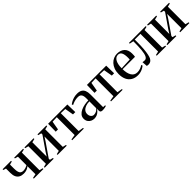

<svg xmlns="http://www.w3.org/2000/svg" viewBox="392 -1935 3364 3364"><g transform="rotate(-45 2074.0 -253.0)"><path d="M279.5 0V-18.5L355 -34V-232.5Q339.5 -219 319.2 -208.2Q299 -197.5 274 -191.2Q249 -185 219 -185Q169.5 -185 133.8 -204Q98 -223 79 -262Q60 -301 60 -361V-469L9.5 -484.5V-502.5H218.5V-484.5L159 -468.5V-371Q159 -314 169.2 -282.5Q179.5 -251 199.5 -238.5Q219.5 -226 247.5 -226Q277.5 -226 306.5 -235.5Q335.5 -245 355 -257V-468.5L296 -484.5V-502.5H518V-484.5L454.5 -469V-34L518 -18.5V0Z M550 0V-18.5L613.5 -34V-468.5L550.5 -484V-502.5H777.5V-484L712 -468.5V-113L759.5 -188L933.5 -440V-468.5L873 -484V-502.5H1095V-484L1032 -468.5V-34L1095.5 -18.5V0H868V-18.5L933.5 -34V-389.5L886 -314.5L712 -62.5V-34L772.5 -18.5V0Z M1231.5 0V-18.5L1325.5 -34V-476.5L1217.5 -472L1189.5 -310H1133L1137 -502.5H1614L1618 -310H1561L1532.5 -472L1424.5 -476.5V-34L1518.5 -18.5V0Z M1776 8.5Q1741 8.5 1709.8 -6.5Q1678.5 -21.5 1658.5 -51Q1638.5 -80.5 1638.5 -124.5Q1638.5 -170.5 1666 -203Q1693.5 -235.5 1737 -255.8Q1780.5 -276 1830.5 -285.2Q1880.5 -294.5 1925.5 -294.5V-348.5Q1925.5 -382.5 1917.8 -409Q1910 -435.5 1891 -450.2Q1872 -465 1837 -465Q1789 -465 1749.2 -453.2Q1709.5 -441.5 1681 -425.5L1667.5 -446.5Q1686 -462 1715.2 -478.2Q1744.5 -494.5 1783 -505.8Q1821.5 -517 1868 -517Q1923 -517 1957.2 -497.5Q1991.5 -478 2007.8 -439.2Q2024 -400.5 2024 -342V-27.5L2072.5 -24.5V-8Q2062 -4.5 2048 -1Q2034 2.5 2017.5 5Q2001 7.5 1982.5 7.5Q1956 7.5 1941.5 -1.5Q1927 -10.5 1927 -34.5V-83Q1918.5 -65.5 1898 -44Q1877.5 -22.5 1847 -7Q1816.5 8.5 1776 8.5ZM1815.5 -44.5Q1850 -44.5 1876.8 -58.8Q1903.5 -73 1925.5 -99V-268.5Q1874 -268.5 1832 -253.2Q1790 -238 1765.2 -208.8Q1740.5 -179.5 1740.5 -138Q1740.5 -110.5 1750.8 -89.2Q1761 -68 1778.2 -56.2Q1795.5 -44.5 1815.5 -44.5Z M2193.5 0V-18.5L2287.5 -34V-476.5L2179.5 -472L2151.5 -310H2095L2099 -502.5H2576L2580 -310H2523L2494.5 -472L2386.5 -476.5V-34L2480.5 -18.5V0Z M2856.5 11.5Q2782 11.5 2730.5 -19.5Q2679 -50.5 2652.2 -107.2Q2625.5 -164 2625.5 -242.5Q2625.5 -309 2644.8 -360Q2664 -411 2697 -446.5Q2730 -482 2771.5 -500Q2813 -518 2857 -518Q2944.5 -518 2995.8 -471.2Q3047 -424.5 3048 -335Q3048.5 -304 3046.8 -285.5Q3045 -267 3042.5 -255.5H2735.5Q2736 -209.5 2744.2 -169.2Q2752.5 -129 2769.8 -98.2Q2787 -67.5 2815 -50Q2843 -32.5 2882 -32.5Q2920.5 -32.5 2958 -46Q2995.5 -59.5 3017 -77.5L3028.5 -55Q3011.5 -38.5 2984.5 -23.2Q2957.5 -8 2924.5 1.8Q2891.5 11.5 2856.5 11.5ZM2735.5 -278 2943.5 -287Q2945 -300.5 2945.2 -312.2Q2945.5 -324 2945.5 -336.5Q2945.5 -411.5 2924.8 -452Q2904 -492.5 2856 -492.5Q2825.5 -492.5 2802.5 -475.8Q2779.5 -459 2764.5 -429.5Q2749.5 -400 2742.2 -361Q2735 -322 2735.5 -278Z M3116 9Q3103.5 9 3093.5 7Q3083.5 5 3076 3L3069 -96.5Q3079 -94 3094 -92.2Q3109 -90.5 3121 -90.5Q3157 -90.5 3177.8 -130.8Q3198.5 -171 3206.8 -254.8Q3215 -338.5 3215 -468.5L3140.5 -484V-502.5H3556V-484L3493 -468.5V-34L3556.5 -18.5V0H3325.5V-18.5L3394 -34V-472H3253V-416.5Q3253 -311.5 3246.5 -238.2Q3240 -165 3230 -119.5Q3220 -74 3209 -52Q3194 -21.5 3170.2 -6.2Q3146.5 9 3116 9Z M3589 0V-18.5L3652.5 -34V-468.5L3589.5 -484V-502.5H3816.5V-484L3751 -468.5V-113L3798.5 -188L3972.5 -440V-468.5L3912 -484V-502.5H4134V-484L4071 -468.5V-34L4134.5 -18.5V0H3907V-18.5L3972.5 -34V-389.5L3925 -314.5L3751 -62.5V-34L3811.5 -18.5V0Z"/></g></svg>

Font: Merriweather 144pt
Style: Regular
Weight: 400
Version: Version 2.100